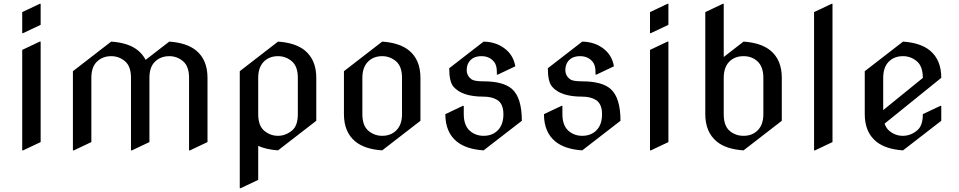

<svg xmlns="http://www.w3.org/2000/svg" viewBox="-20 -777 5079 1017"><path d="M97.7 19.5V-512.7L190.4 -556.6H195.3V-24.4L102.5 19.5ZM195.3 -756.8V-645.5L102.5 -601.6H97.7V-712.9L190.4 -756.8Z M366.2 19.5V-399.9L568.8 -556.6Q662.1 -550.3 710.9 -509.8Q736.3 -488.8 751.5 -460L876.5 -556.6Q968.8 -550.3 1018.6 -509.8Q1079.1 -460.4 1079.1 -364.7V-24.4L986.3 19.5H981.4V-364.7Q981.4 -425.8 949.7 -452.6Q918 -479.5 876.5 -479.5Q830.6 -479.5 800.3 -449.7Q771.5 -421.4 771.5 -364.7V-24.4L678.7 19.5H673.8V-364.7Q673.8 -425.8 642.1 -452.6Q610.4 -479.5 568.8 -479.5Q522.9 -479.5 492.7 -449.7Q463.9 -421.4 463.9 -364.7V-24.4L371.1 19.5Z M1528.8 -87.4Q1557.6 -112.8 1557.6 -172.4V-364.7Q1557.6 -425.8 1525.6 -452.6Q1493.7 -479.5 1452.6 -479.5Q1405.8 -479.5 1376.7 -449.7Q1347.7 -419.9 1347.7 -364.7V-172.4Q1347.7 -111.3 1379.6 -84.5Q1411.6 -57.6 1452.6 -57.6Q1493.7 -57.6 1528.8 -87.4ZM1452.6 19.5Q1390.6 15.1 1347.7 -4.4V175.8L1254.9 219.7H1250V-399.9L1452.6 -556.6Q1544.9 -550.3 1594.7 -509.8Q1655.3 -460 1655.3 -364.7V-137.2Z M2004.4 19.5Q1912.1 13.2 1862.3 -27.3Q1801.8 -77.1 1801.8 -172.4V-399.9L2004.4 -556.6Q2096.7 -550.3 2146.5 -509.8Q2207 -460.4 2207 -364.7V-137.2ZM2004.4 -57.6Q2050.8 -57.6 2080.1 -87.4Q2109.4 -117.2 2109.4 -172.4V-364.7Q2109.4 -425.8 2077.4 -452.6Q2045.4 -479.5 2004.4 -479.5Q1958 -479.5 1928.7 -449.7Q1899.4 -419.9 1899.4 -364.7V-172.4Q1899.4 -111.3 1931.2 -84.5Q1962.9 -57.6 2004.4 -57.6Z M2541.5 19.5Q2449.2 13.2 2399.4 -27.3Q2338.9 -76.7 2338.9 -172.4L2431.6 -216.3H2436.5V-172.4Q2436.5 -113.3 2468.3 -84.5Q2498.5 -57.6 2541.5 -57.6Q2588.4 -57.6 2617.4 -87.4Q2646.5 -117.2 2646.5 -171.9Q2646.5 -227.1 2613.8 -247.6Q2585.4 -265.1 2541 -265.1Q2426.8 -265.1 2381.8 -317.9Q2359.4 -344.7 2359.4 -415.5L2541.5 -556.6Q2612.8 -555.2 2661.1 -513.7Q2700.2 -480 2709.5 -425.8L2616.7 -381.8H2611.8V-396Q2611.8 -431.2 2597.2 -449.2Q2572.8 -479.5 2530.3 -479.5Q2488.3 -479.5 2467.3 -453.1Q2452.1 -434.1 2452.1 -406.2Q2452.1 -375 2478.5 -356.4Q2493.2 -346.2 2541 -346.2Q2646 -346.2 2691.9 -305.7Q2744.1 -259.8 2744.1 -137.2Z M3064 19.5Q2971.7 13.2 2921.9 -27.3Q2861.3 -76.7 2861.3 -172.4L2954.1 -216.3H2959V-172.4Q2959 -113.3 2990.7 -84.5Q3021 -57.6 3064 -57.6Q3110.8 -57.6 3139.9 -87.4Q3168.9 -117.2 3168.9 -171.9Q3168.9 -227.1 3136.2 -247.6Q3107.9 -265.1 3063.5 -265.1Q2949.2 -265.1 2904.3 -317.9Q2881.8 -344.7 2881.8 -415.5L3064 -556.6Q3135.3 -555.2 3183.6 -513.7Q3222.7 -480 3231.9 -425.8L3139.2 -381.8H3134.3V-396Q3134.3 -431.2 3119.6 -449.2Q3095.2 -479.5 3052.7 -479.5Q3010.7 -479.5 2989.7 -453.1Q2974.6 -434.1 2974.6 -406.2Q2974.6 -375 3001 -356.4Q3015.6 -346.2 3063.5 -346.2Q3168.5 -346.2 3214.4 -305.7Q3266.6 -259.8 3266.6 -137.2Z M3422.9 19.5V-512.7L3515.6 -556.6H3520.5V-24.4L3427.7 19.5ZM3520.5 -756.8V-645.5L3427.7 -601.6H3422.9V-712.9L3515.6 -756.8Z M3918.5 -57.6Q3964.8 -57.6 3994.1 -87.4Q4023.4 -117.2 4023.4 -172.4V-364.7Q4023.4 -423.8 3991.7 -452.6Q3961.9 -479.5 3918.5 -479.5Q3871.1 -479.5 3842.3 -449.7Q3813.5 -419.9 3813.5 -364.7V-172.4Q3813.5 -111.3 3844.2 -84.5Q3875 -57.6 3918.5 -57.6ZM3918.5 19.5Q3825.2 13.2 3776.4 -27.3Q3715.8 -77.6 3715.8 -172.4V-712.9L3808.6 -756.8H3813.5V-475.1L3918.5 -556.6Q4010.7 -550.3 4060.5 -509.8Q4121.1 -460.4 4121.1 -364.7V-137.2Z M4292 19.5V-712.9L4384.8 -756.8H4389.6V-24.4L4296.9 19.5Z M4763.2 19.5Q4670.9 13.2 4621.1 -27.3Q4560.5 -77.1 4560.5 -172.4V-399.9L4763.2 -556.6Q4855.5 -550.3 4905.3 -509.8Q4965.8 -460.4 4965.8 -364.7L4665.5 -122.1Q4674.3 -97.7 4689.9 -84.5Q4721.7 -57.6 4762.2 -57.6Q4804.7 -57.6 4839.4 -87.4Q4868.2 -112.3 4868.2 -172.4L4960.9 -216.3H4965.8V-137.2ZM4658.2 -193.8 4868.2 -364.3Q4868.2 -425.8 4836.2 -452.6Q4804.2 -479.5 4763.2 -479.5Q4715.8 -479.5 4687 -449.7Q4658.2 -419.9 4658.2 -364.7Z"/></svg>

Font: Nova Cut
Style: Book
Weight: 400
Version: Version 2.000